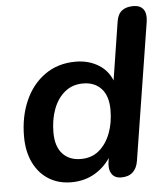

<svg xmlns="http://www.w3.org/2000/svg" viewBox="-52 -759 704 816"><g transform="rotate(-5 300.0 -351.5)"><path d="M220 10Q165 10 123.5 -16Q82 -42 59 -89.5Q36 -137 36 -201Q36 -285 65.5 -352.5Q95 -420 150.5 -459.5Q206 -499 282 -499Q338 -499 381 -472Q424 -445 441 -392L434 -393L475 -654Q480 -685 498 -699Q516 -713 547 -713Q576 -713 589.5 -695Q603 -677 598 -642L505 -56Q500 -25 482 -8.5Q464 8 433 8Q404 8 391.5 -12.5Q379 -33 385 -67L394 -122L395 -92Q368 -45 323 -17.5Q278 10 220 10ZM269 -85Q315 -85 346.5 -111.5Q378 -138 395 -182.5Q412 -227 412 -282Q412 -341 383.5 -372.5Q355 -404 305 -404Q260 -404 228 -378Q196 -352 179 -307.5Q162 -263 162 -207Q162 -148 190.5 -116.5Q219 -85 269 -85Z"/></g></svg>

Font: Nunito ExtraLight
Style: Italic
Weight: 200
Italic angle: -9°
Designer: Vernon Adams
Foundry: Vernon Adams
Version: Version 3.602